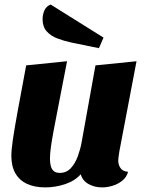

<svg xmlns="http://www.w3.org/2000/svg" viewBox="-20 -794 629 834"><path d="M176 20Q131.3 20 98.2 5Q65 -10 47.2 -40.5Q29.3 -71 29.3 -117.3Q29.3 -142.3 36 -188.3Q42.7 -234.3 57 -312.3Q71.3 -390.3 93.7 -510L271.3 -528Q250.7 -421.3 236.5 -348.8Q222.3 -276.3 213.5 -229.5Q204.7 -182.7 200.8 -153.5Q197 -124.3 197 -104.3Q197 -89 200.2 -74.8Q203.3 -60.7 212.5 -51.8Q221.7 -43 239.7 -43Q269 -43 288.2 -64.2Q307.3 -85.3 318.5 -116.7Q329.7 -148 334.7 -176.7L394.7 -510L573 -528L498.7 -137.7Q497.7 -129.3 495.7 -117.3Q493.7 -105.3 493.7 -95.7Q493.7 -77.7 503.8 -63.5Q514 -49.3 536.3 -47.7Q530 -24.3 511.3 -9.3Q492.7 5.7 469.3 12.8Q446 20 423 20Q391.3 20 365.2 5.8Q339 -8.3 330.7 -37Q305.7 -8.7 263.5 5.7Q221.3 20 176 20ZM409.7 -584.7 289.7 -609.3Q257 -616.3 228.5 -627.3Q200 -638.3 182.5 -658.2Q165 -678 165 -710.7Q165 -731 173 -749Q181 -767 200 -774.3L429.7 -630.7Z"/></svg>

Font: Sansita Swashed Light
Style: Regular
Weight: 300
Designer: Pablo Cosgaya
Foundry: Omnibus-Type
Version: Version 1.003